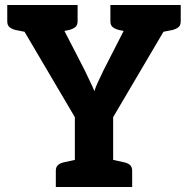

<svg xmlns="http://www.w3.org/2000/svg" viewBox="-20 -747 751 767"><path d="M279 0V-279L15 -727H151Q171 -727 183 -717Q195 -707 202 -692L318 -467Q329 -443 339 -423Q349 -403 357 -383Q362 -399 371.5 -419.5Q381 -440 394 -467L509 -692Q516 -705 529.5 -716Q543 -727 560 -727H696L432 -279V0ZM145 -665V-727H220V-665ZM489 -665V-727H569V-665ZM107 -727 94 -617 43 -627Q27 -631 18 -638.5Q9 -646 9 -662V-727ZM290 -727V-662Q290 -646 280.5 -638.5Q271 -631 255 -627L205 -617L192 -727ZM519 -727 506 -617 456 -627Q440 -631 430.5 -638.5Q421 -646 421 -662V-727ZM702 -727V-662Q702 -646 693 -638.5Q684 -631 668 -627L617 -617L604 -727ZM203 0V-65Q203 -80 212 -88Q221 -96 237 -99L287 -110L301 0ZM410 0 424 -110 474 -99Q490 -96 499 -88Q508 -80 508 -65V0Z"/></svg>

Font: Aleo ExtraBold
Style: Regular
Weight: 800
Designer: Alessio Laiso
Foundry: Alessio Laiso
Version: Version 2.001;gftools[0.9.29]